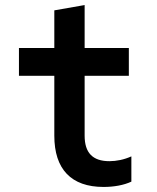

<svg xmlns="http://www.w3.org/2000/svg" viewBox="-20 -730 620 760"><path d="M315 -193V-430H490V-540H315V-710L195 -689V-540H55V-430H195V-193C195 -60 262 10 390 10C431 10 470 3 500 -11V-111C471 -98 441 -92 413 -92C347 -92 315 -125 315 -193Z"/></svg>

Font: CommitMono-dimboump
Style: Bold
Weight: 700
Monospace: yes
Designer: Eigil Nikolajsen
Foundry: Eigil Nikolajsen
Version: Version 1.143